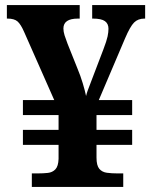

<svg xmlns="http://www.w3.org/2000/svg" viewBox="-20 -734 599 754"><path d="M105 0V-53H128Q150 -53 168 -55Q186 -57 197.5 -69Q209 -81 210 -110V-165H70V-224H210V-282H70V-341H193L75 -608Q62 -638 49.2 -649.5Q36.3 -661 9.8 -661H7V-714H293V-661H286Q229 -661 229 -622Q229 -610 233.5 -595.5Q238 -581 245 -563L283 -468Q296 -437 305 -407Q314 -377 318 -357Q320 -366 324.1 -377.6Q328.2 -389.1 333.6 -402.6Q339 -416 344 -430L386 -540Q399 -574 402.5 -591Q406 -608 406 -621Q406 -641 392 -651Q378 -661 345 -661H342V-714H550V-661H547Q522 -661 506.5 -645.5Q491 -630 471 -583L368 -341H499V-282H359V-224H499V-165H359V-115Q359 -84 370 -71Q381 -58 400 -55.5Q419 -53 441 -53H464V0Z"/></svg>

Font: Noto Serif Test
Style: Regular
Weight: 400
Version: Version 1.000